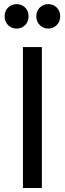

<svg xmlns="http://www.w3.org/2000/svg" viewBox="-20 -934 322 954"><path d="M94 0V-700H188V0ZM62.5 -792Q37.5 -792 20.2 -809.2Q3 -826.5 3 -853Q3 -879.5 20.2 -896.5Q37.5 -913.5 62.5 -913.5Q87.5 -913.5 104.8 -896.5Q122 -879.5 122 -853Q122 -826.5 104.8 -809.2Q87.5 -792 62.5 -792ZM219.5 -792Q195 -792 177.8 -809.2Q160.5 -826.5 160.5 -853Q160.5 -879.5 177.8 -896.5Q195 -913.5 219.5 -913.5Q244.5 -913.5 261.8 -896.5Q279 -879.5 279 -853Q279 -826.5 261.8 -809.2Q244.5 -792 219.5 -792Z"/></svg>

Font: Geologica Roman Light
Style: Regular
Weight: 300
Designer: Sindre Bremnes, Frode Helland
Foundry: Monokrom Skriftforlag AS
Version: Version 1.010;gftools[0.9.28]